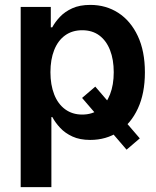

<svg xmlns="http://www.w3.org/2000/svg" viewBox="-20 -564 642 788"><path d="M371.1 -208.5 553.7 3.9 499.5 50.3 316.9 -162.1ZM64.9 204.1V-535.6H188.5V-451.7H194.3Q206.1 -473.6 226.1 -494.9Q246.1 -516.1 276.6 -530Q307.1 -543.9 350.6 -543.9Q415 -543.9 465.6 -511.2Q516.1 -478.5 545.4 -416.5Q574.7 -354.5 574.7 -267.1Q574.7 -180.7 545.9 -118.7Q517.1 -56.6 466.6 -23.2Q416 10.3 350.1 10.3Q307.6 10.3 277.3 -3.7Q247.1 -17.6 227.1 -39.1Q207 -60.5 194.8 -83.5H190.9V204.1ZM317.4 -93.8Q358.9 -93.8 387.7 -115.7Q416.5 -137.7 431.6 -176.8Q446.8 -215.8 446.8 -267.6Q446.8 -319.3 431.6 -358.2Q416.5 -397 387.7 -418.5Q358.9 -439.9 317.4 -439.9Q276.4 -439.9 247.1 -418.7Q217.8 -397.5 202.4 -358.6Q187 -319.8 187 -267.6Q187 -215.8 202.4 -176.5Q217.8 -137.2 247.3 -115.5Q276.9 -93.8 317.4 -93.8Z"/></svg>

Font: Inter 20pt SemiBold
Style: Regular
Weight: 600
Version: Version 4.001;git-66647c0bb